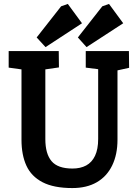

<svg xmlns="http://www.w3.org/2000/svg" viewBox="-20 -950 703 974"><path d="M347 4Q253 4 196 -25.5Q139 -55 114 -109.5Q89 -164 89 -241V-598L24 -607V-691H278L279 -608L210 -598V-244Q210 -170 241.5 -132.5Q273 -95 348 -95Q388 -95 417 -110.5Q446 -126 462 -159.5Q478 -193 478 -245V-599L415 -607V-691H634L635 -606L576 -593V-241Q576 -166 549 -110.5Q522 -55 471 -25.5Q420 4 347 4ZM211 -711 166 -760 290 -918 324 -930 396 -832ZM419 -711 375 -760 499 -918 533 -930 605 -832Z"/></svg>

Font: Kreon Light SemiBold
Style: Regular
Weight: 600
Version: Version 2.002